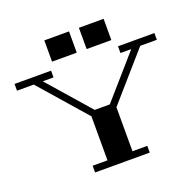

<svg xmlns="http://www.w3.org/2000/svg" viewBox="-154 -1047 1233 1205"><g transform="rotate(-20 462.0 -444.0)"><path d="M686 -695H929V-650H818L546 -339V-45H645V0H280V-45H379V-339L107 -650H-5V-695H239V-650H167L412 -370H513L758 -650H686ZM429 -746H264V-888H429ZM660 -746H495V-888H660Z"/></g></svg>

Font: Geostar Fill
Style: Regular
Weight: 400
Designer: Joe Prince
Foundry: Joe Prince
Version: Version 1.002